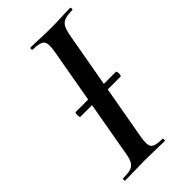

<svg xmlns="http://www.w3.org/2000/svg" viewBox="-198 -685 745 745"><g transform="rotate(-45 174.0 -312.5)"><path d="M75 -298Q72 -298 71 -304.5Q70 -311 71 -317.5Q72 -324 75 -324H295Q298 -324 299 -317.5Q300 -311 299 -304.5Q298 -298 295 -298ZM23 0Q20 0 20 -6Q20 -12 23 -12Q52 -12 66.5 -17Q81 -22 88.5 -37Q96 -52 100 -81L182 -544Q190 -587 179.5 -600Q169 -613 128 -613Q125 -613 125 -619Q125 -625 128 -625Q150 -625 177.5 -623.5Q205 -622 235 -622Q269 -622 296.5 -623.5Q324 -625 345 -625Q348 -625 348 -619Q348 -613 345 -613Q317 -613 302 -607Q287 -601 280 -586Q273 -571 268 -542L186 -81Q178 -38 188 -25Q198 -12 240 -12Q242 -12 242 -6Q242 0 240 0Q218 0 191 -1Q164 -2 131 -2Q101 -2 73.5 -1Q46 0 23 0Z"/></g></svg>

Font: Cormorant Light SemiBold
Style: Italic
Weight: 600
Italic angle: -10°
Version: Version 4.000